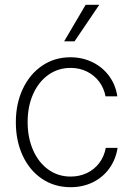

<svg xmlns="http://www.w3.org/2000/svg" viewBox="-20 -780 561 811"><path d="M46.9 -263.7Q46.9 -341.8 76.2 -404.3Q105.5 -466.8 158 -502.4Q210.4 -538.1 277.3 -538.1Q328.1 -538.1 370.6 -517.3Q413.1 -496.6 440.7 -459.2Q468.3 -421.9 475.6 -373H425.8Q419.4 -407.2 399.2 -434.6Q378.9 -461.9 347.7 -477.5Q316.4 -493.2 278.3 -493.2Q225.6 -493.2 184.3 -463.9Q143.1 -434.6 119.9 -382.6Q96.7 -330.6 96.7 -264.6Q96.7 -198.7 119.6 -146.2Q142.6 -93.8 183.8 -64Q225.1 -34.2 278.3 -34.2Q315.9 -34.2 347.2 -49.1Q378.4 -64 399.2 -91.3Q419.9 -118.7 426.8 -155.3H476.6Q469.2 -106.9 442.1 -69.1Q415 -31.2 372.6 -10.3Q330.1 10.7 278.3 10.7Q210 10.7 157.5 -24.7Q105 -60.1 75.9 -122.6Q46.9 -185.1 46.9 -263.7ZM341.8 -759.8H399.4L294.9 -605.5H251Z"/></svg>

Font: Pretendard GOV ExtraLight
Style: Regular
Weight: 200
Designer: Base glyphs from Inter by Rasmus Andersson; Hangeul glyphs from Noto Sans CJK(Source Han Sans) by Jang Soo-young and Kan
Foundry: Kil Hyung-jin
Version: Version 1.309